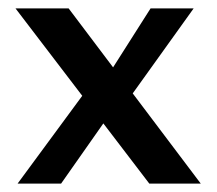

<svg xmlns="http://www.w3.org/2000/svg" viewBox="-20 -439 518 459"><path d="M244 -268 340 -419H443L281 -193ZM460 0H337L17 -419H144ZM232 -151 126 0H22L184 -220Z"/></svg>

Font: Josefin Sans Thin Medium
Style: Regular
Weight: 500
Version: Version 2.000